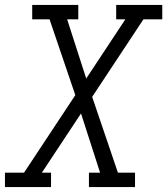

<svg xmlns="http://www.w3.org/2000/svg" viewBox="-33 -755 675 775"><path d="M-13 0V-58H64L271 -371L167 -677H97V-735H283V-677H238L315 -438L473 -677H436V-735H622V-677H546L339 -364L443 -58H512V0H326V-58H371L294 -297L136 -58H173V0Z"/></svg>

Font: Iosevka Etoile Light Oblique
Style: Regular
Weight: 300
Italic angle: -9°
Designer: Belleve Invis
Foundry: Belleve Invis
Version: Version 15.5.2; ttfautohint (v1.8.4)